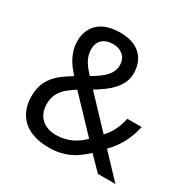

<svg xmlns="http://www.w3.org/2000/svg" viewBox="-164 -879 1030 1042"><g transform="rotate(30 351.0 -357.5)"><path d="M206.1 -568.8Q206.1 -552.2 210 -536.4Q213.9 -520.5 221.9 -504.6Q230 -488.8 242.7 -472.4Q255.4 -456.1 272.9 -438Q301.8 -455.1 322.8 -470.2Q343.8 -485.4 357.4 -501Q371.1 -516.6 377.9 -533.7Q384.8 -550.8 384.8 -570.8Q384.8 -588.4 378.7 -603.3Q372.6 -618.2 361.1 -628.9Q349.6 -639.6 333.5 -645.8Q317.4 -651.9 296.9 -651.9Q254.9 -651.9 230.5 -630.1Q206.1 -608.4 206.1 -568.8ZM272 -68.8Q300.3 -68.8 324.2 -74.5Q348.1 -80.1 368.7 -89.8Q389.2 -99.6 406.7 -112.8Q424.3 -126 439.9 -141.1L251 -339.8Q225.6 -323.7 206.1 -308.3Q186.5 -293 173.1 -275.4Q159.7 -257.8 152.8 -237.1Q146 -216.3 146 -189Q146 -162.6 154.5 -140.4Q163.1 -118.2 179.2 -102.3Q195.3 -86.4 218.8 -77.6Q242.2 -68.8 272 -68.8ZM53.2 -186Q53.2 -224.1 63 -253.9Q72.8 -283.7 91.6 -308.1Q110.4 -332.5 137.5 -353.5Q164.6 -374.5 199.2 -395Q184.1 -412.6 169.4 -431.4Q154.8 -450.2 143.8 -471.4Q132.8 -492.7 126 -516.8Q119.1 -541 119.1 -568.8Q119.1 -605.5 131.3 -634.5Q143.6 -663.6 166.5 -683.8Q189.5 -704.1 223.1 -714.6Q256.8 -725.1 299.8 -725.1Q340.3 -725.1 372.3 -714.6Q404.3 -704.1 426.5 -683.8Q448.7 -663.6 460.4 -634.5Q472.2 -605.5 472.2 -568.8Q472.2 -537.6 460 -511Q447.8 -484.4 427.2 -461.7Q406.7 -439 380.1 -419.7Q353.5 -400.4 324.2 -382.8L496.1 -201.2Q509.3 -215.3 519.8 -230Q530.3 -244.6 538.6 -261.2Q546.9 -277.8 553.5 -296.9Q560.1 -315.9 564.9 -338.9H654.8Q647.5 -306.6 637.5 -279.5Q627.4 -252.4 614.5 -228.5Q601.6 -204.6 585.7 -183.8Q569.8 -163.1 550.8 -143.1L686 0H576.2L494.1 -84Q470.2 -62 446.8 -44.7Q423.3 -27.3 397 -15.4Q370.6 -3.4 340.3 3.2Q310.1 9.8 272 9.8Q220.7 9.8 179.9 -3.2Q139.2 -16.1 111.1 -41.3Q83 -66.4 68.1 -102.8Q53.2 -139.2 53.2 -186Z"/></g></svg>

Font: Droid Sans
Style: Regular
Weight: 400
Foundry: Ascender Corporation
Version: Version 1.00 build 114